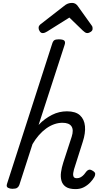

<svg xmlns="http://www.w3.org/2000/svg" viewBox="-20 -1286 691 1323"><path d="M501 17Q457 17 434 1.5Q411 -14 403.5 -40.5Q396 -67 400.5 -99.5Q405 -132 416 -166L474 -344Q489 -391 472.5 -415.5Q456 -440 410 -440Q382 -440 353.5 -430Q325 -420 298 -400.5Q271 -381 247.5 -354Q224 -327 204 -293L113 -11Q108 2 98 8.5Q88 15 65 15Q49 15 35.5 8Q22 1 28 -18L339 -983Q345 -1003 354.5 -1009Q364 -1015 384 -1015Q415 -1015 423.5 -1005.5Q432 -996 425 -976L246 -425Q267 -448 290.5 -465Q314 -482 338.5 -494.5Q363 -507 389 -513Q415 -519 441 -519Q501 -519 531 -491.5Q561 -464 565.5 -416.5Q570 -369 550 -308L490 -119Q487 -108 484.5 -93.5Q482 -79 487 -68.5Q492 -58 510 -58Q525 -58 537.5 -65.5Q550 -73 559.5 -84Q569 -95 575 -104Q581 -112 591.5 -116Q602 -120 619 -109Q636 -99 636 -88Q636 -77 630 -66Q620 -48 601.5 -28.5Q583 -9 558 4Q533 17 501 17ZM274 -1058Q262 -1058 254 -1070Q246 -1082 246 -1093Q246 -1103 249.5 -1108Q253 -1113 257 -1117L419 -1243Q434 -1256 447.5 -1261Q461 -1266 477 -1266Q490 -1266 500.5 -1259.5Q511 -1253 519 -1240L612 -1110Q617 -1103 617.5 -1097.5Q618 -1092 618 -1087Q618 -1075 605 -1066.5Q592 -1058 583 -1058Q573 -1058 566 -1063Q559 -1068 551 -1075L458 -1165L305 -1069Q298 -1065 290.5 -1061.5Q283 -1058 274 -1058Z"/></svg>

Font: Playwrite RO
Style: Regular
Weight: 400
Designer: Veronika Burian, José Scaglione
Foundry: TypeTogether
Version: Version 1.002